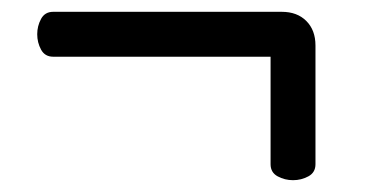

<svg xmlns="http://www.w3.org/2000/svg" viewBox="-20 -399 630 325"><path d="M438 -121V-303H70Q56 -303 49.5 -315Q43 -327 43 -341Q43 -355 49.5 -367Q56 -379 70 -379H457Q483 -379 498.5 -363.5Q514 -348 514 -322V-121Q514 -107 502 -100.5Q490 -94 476 -94Q462 -94 450 -100.5Q438 -107 438 -121Z"/></svg>

Font: ToneOZ-Pinyin-WenKai-Medium
Style: Medium
Weight: 700
Designer: Fontworks Inc.
Foundry: ToneOZ
Version: Version 0.240331